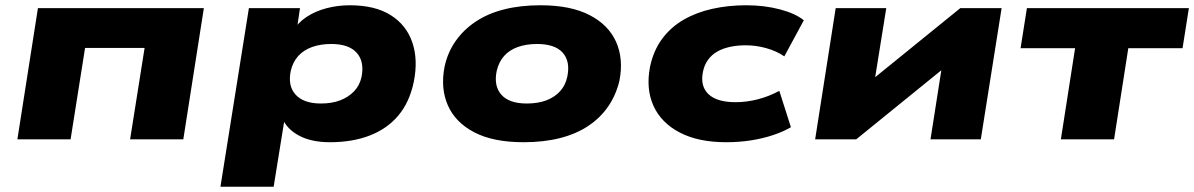

<svg xmlns="http://www.w3.org/2000/svg" viewBox="-20 -529 4534 729"><path d="M46 0 124 -498H754L676 0H474L529 -347H303L248 0Z M817 180 925 -498H1119L1106 -410H1091Q1111 -443 1144.5 -465Q1178 -487 1220.5 -498Q1263 -509 1308 -509Q1404 -509 1463.5 -471.5Q1523 -434 1545.5 -368Q1568 -302 1551 -218Q1535 -141 1492.5 -90.5Q1450 -40 1384 -14.5Q1318 11 1233 11Q1162 11 1115.5 -14Q1069 -39 1052 -80H1061L1019 180ZM1199 -136Q1240 -136 1271.5 -148Q1303 -160 1324.5 -182.5Q1346 -205 1353 -238Q1364 -296 1334 -329Q1304 -362 1238 -362Q1197 -362 1165 -350.5Q1133 -339 1112.5 -316.5Q1092 -294 1084 -260Q1072 -203 1102.5 -169.5Q1133 -136 1199 -136Z M1968 11Q1853 11 1781 -26.5Q1709 -64 1680.5 -129Q1652 -194 1668 -276Q1680 -331 1710.5 -374Q1741 -417 1787 -447.5Q1833 -478 1894.5 -493.5Q1956 -509 2032 -509Q2147 -509 2219 -471.5Q2291 -434 2319.5 -369.5Q2348 -305 2332 -223Q2319 -168 2289 -124.5Q2259 -81 2213 -50.5Q2167 -20 2105.5 -4.5Q2044 11 1968 11ZM1980 -136Q2023 -136 2054.5 -148Q2086 -160 2106.5 -182.5Q2127 -205 2134 -238Q2146 -296 2116.5 -329Q2087 -362 2019 -362Q1978 -362 1946 -350.5Q1914 -339 1894 -316.5Q1874 -294 1866 -260Q1854 -203 1883.5 -169.5Q1913 -136 1980 -136Z M2737 11Q2632 11 2561.5 -25.5Q2491 -62 2461.5 -126.5Q2432 -191 2448 -275Q2461 -337 2494 -381.5Q2527 -426 2575.5 -454Q2624 -482 2684.5 -495.5Q2745 -509 2813 -509Q2882 -509 2941 -493.5Q3000 -478 3032 -452L2958 -315Q2929 -335 2890 -346Q2851 -357 2812 -357Q2779 -357 2751.5 -351Q2724 -345 2703 -333Q2682 -321 2668 -301.5Q2654 -282 2649 -256Q2638 -202 2670 -171.5Q2702 -141 2773 -141Q2815 -141 2857.5 -152Q2900 -163 2939 -184L2983 -46Q2954 -29 2915 -16Q2876 -3 2831 4Q2786 11 2737 11Z M3075 0 3153 -498H3345L3294 -180H3234L3626 -498H3783L3704 0H3513L3563 -319H3624L3231 0Z M4008 0 4062 -346H3855L3879 -498H4494L4470 -346H4264L4210 0Z"/></svg>

Font: Nunito Sans 10pt Expanded Black
Style: Italic
Weight: 900
Width: 7
Italic angle: -9°
Designer: Vernon Adams
Foundry: Vernon Adams
Version: Version 3.101;gftools[0.9.27]